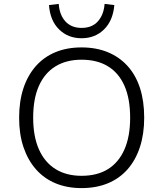

<svg xmlns="http://www.w3.org/2000/svg" viewBox="-20 -956 838 984"><path d="M398 8Q324 8 265 -16.5Q206 -41 164.5 -88Q123 -135 100.5 -201.5Q78 -268 78 -352Q78 -437 100 -503.5Q122 -570 163.5 -617Q205 -664 264 -688.5Q323 -713 398 -713Q473 -713 532.5 -688.5Q592 -664 634 -617.5Q676 -571 697.5 -504.5Q719 -438 719 -353Q719 -269 697 -202Q675 -135 633.5 -88Q592 -41 532.5 -16.5Q473 8 398 8ZM398 -55Q478 -55 533 -89Q588 -123 617.5 -189.5Q647 -256 647 -353Q647 -450 618 -516Q589 -582 533.5 -616Q478 -650 398 -650Q320 -650 264.5 -616Q209 -582 179.5 -516Q150 -450 150 -353Q150 -257 179.5 -190.5Q209 -124 264.5 -89.5Q320 -55 398 -55ZM398 -760Q329 -760 283 -805Q237 -850 231 -930L281 -936Q285 -879 315.5 -846Q346 -813 398 -813Q452 -813 482 -847Q512 -881 516 -936L566 -930Q559 -850 513 -805Q467 -760 398 -760Z"/></svg>

Font: Nunito Sans 8pt Light
Style: Regular
Weight: 300
Version: Version 3.101;gftools[0.9.27]